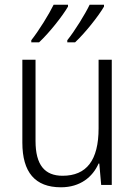

<svg xmlns="http://www.w3.org/2000/svg" viewBox="-20 -786 576 816"><path d="M422 -758V-766H361C342 -726 298 -655 266 -615V-606H299C341 -645 399 -718 422 -758ZM269 -758V-766H208C188 -725 146 -657 113 -615V-606H146C189 -646 246 -718 269 -758ZM455 -532H399V-241C399 -105 348 -39 246 -39C170 -39 131 -85 131 -187V-532H75V-180C75 -54 129 10 239 10C321 10 374 -34 399 -91H402L410 0H455Z"/></svg>

Font: Noto Sans Armenian SemiCondensed Light
Style: Regular
Weight: 300
Width: 4
Designer: Monotype Design Team
Foundry: Monotype Imaging Inc.
Version: Version 2.008